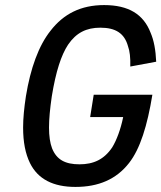

<svg xmlns="http://www.w3.org/2000/svg" viewBox="-20 -728 635 756"><path d="M349 -355 335 -267H465C455 -218 439 -176 422 -148C390 -100 348 -81 293 -81C237 -81 203 -99 185 -144C177 -165 173 -192 173 -226C173 -260 177 -301 184 -349C200 -447 221 -511 248 -552C280 -599 320 -619 375 -619C435 -619 470 -597 484 -546C491 -527 494 -501 493 -466L595 -485C593 -531 586 -569 573 -599C545 -672 486 -708 390 -708C298 -708 230 -673 179 -607C132 -548 100 -459 82 -349C75 -303 71 -262 71 -226C71 -168 80 -123 98 -86C129 -23 189 8 277 8C368 8 438 -22 488 -86C532 -142 560 -233 580 -355Z"/></svg>

Font: Arthouse Owned Medium
Style: Italic
Weight: 500
Italic angle: -10°
Designer: Jeremy Tribby
Foundry: Tribby Type
Version: Version 1.000;PS 001.000;hotconv 1.0.88;makeotf.lib2.5.64775